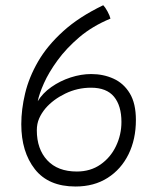

<svg xmlns="http://www.w3.org/2000/svg" viewBox="-20 -692 617 717"><path d="M392.5 -622.5Q325 -594.5 276.2 -553Q227.5 -511.5 194.8 -466.5Q162 -421.5 144 -381Q126 -340.5 121 -314Q139 -344 171.8 -367Q204.5 -390 243.8 -402.8Q283 -415.5 320.5 -415.5Q366 -415.5 404 -398.2Q442 -381 464.8 -343.2Q487.5 -305.5 487.5 -244Q487.5 -172 460 -116Q432.5 -60 382 -27.8Q331.5 4.5 262 4.5Q161 4.5 110.2 -60.2Q59.5 -125 59.5 -228Q59.5 -283.5 73.8 -343.2Q88 -403 122.2 -462.2Q156.5 -521.5 215.8 -575.2Q275 -629 365.5 -672.5Q373 -665 381.5 -649.2Q390 -633.5 392.5 -622.5ZM150 -287.5Q134.5 -269 126 -249.2Q117.5 -229.5 117.5 -205.5Q117.5 -135.5 156.5 -93.5Q195.5 -51.5 267 -51.5Q318 -51.5 355.5 -77.8Q393 -104 413.2 -146.5Q433.5 -189 433.5 -236.5Q433.5 -297 405.8 -330.8Q378 -364.5 320 -364.5Q269 -364.5 223.8 -342.5Q178.5 -320.5 150 -287.5Z"/></svg>

Font: Grandstander ExtraLight
Style: Regular
Weight: 200
Designer: Tyler Finck
Foundry: Etcetera Type Co
Version: Version 1.200; ttfautohint (v1.8.3)